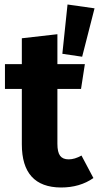

<svg xmlns="http://www.w3.org/2000/svg" viewBox="-20 -816 440 853"><path d="M400 -779 345 -564 257 -577 280 -796ZM285 -108Q312 -108 342 -125L395 -25Q335 17 251 17Q77 16 77 -175V-421H2V-531H77V-646L235 -664V-531H357L340 -421H235V-177Q235 -140 247 -124Q259 -108 285 -108Z"/></svg>

Font: FiraGO
Style: Bold
Weight: 700
Designer: bBox Type
Foundry: bBox Type GmbH
Version: Version 1.001;PS 001.001;hotconv 1.0.88;makeotf.lib2.5.64775